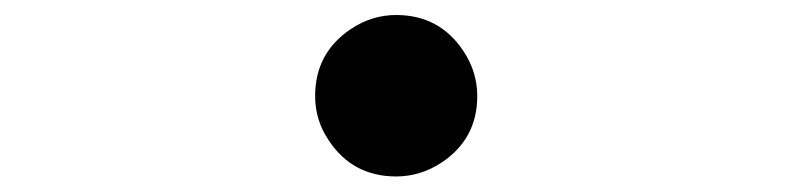

<svg xmlns="http://www.w3.org/2000/svg" viewBox="-20 -506 1040 252"><path d="M393.6 -379.9Q393.6 -436.5 440.4 -467.8Q467.8 -486.3 500 -486.3Q556.6 -486.3 587.9 -439.5Q606.4 -412.1 606.4 -379.9Q606.4 -323.2 558.6 -292Q531.2 -274.4 500 -274.4Q442.4 -274.4 411.1 -322.3Q393.6 -348.6 393.6 -379.9Z"/></svg>

Font: Taipei Sans TC Beta
Style: Regular
Weight: 400
Designer: JT Foundry
Foundry: JT Foundry
Version: Version 1.000